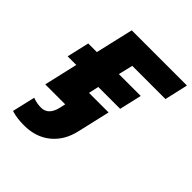

<svg xmlns="http://www.w3.org/2000/svg" viewBox="-216 -680 1055 1055"><g transform="rotate(45 312.0 -152.0)"><path d="M424 -137 380 54Q360 142 298.5 192Q237 242 146 242Q91 242 52 230L47 228L78 95L87 98Q114 107 143 107Q200 107 217 32L224 0H69L114 -196H47L77 -326H144L195 -546H624L593 -410H335L315 -326H485L455 -196H285L272 -137Z"/></g></svg>

Font: Passageway
Style: BdIt
Weight: 700
Foundry: Ascender Corporation
Version: Version 1.11